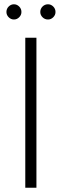

<svg xmlns="http://www.w3.org/2000/svg" viewBox="-20 -876 287 896"><path d="M98 -700H150V0H98ZM10 -820Q10 -835 20.5 -845.5Q31 -856 45 -856Q59 -856 69.5 -845.5Q80 -835 80 -820Q80 -806 69.5 -795.5Q59 -785 45 -785Q31 -785 20.5 -795.5Q10 -806 10 -820ZM168 -820Q168 -835 178.5 -845.5Q189 -856 204 -856Q218 -856 228.5 -845.5Q239 -835 239 -820Q239 -806 228.5 -795.5Q218 -785 204 -785Q189 -785 178.5 -795.5Q168 -806 168 -820Z"/></svg>

Font: KoHo Light
Style: Regular
Weight: 300
Version: Version 1.000; ttfautohint (v1.6)